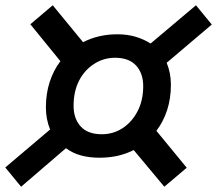

<svg xmlns="http://www.w3.org/2000/svg" viewBox="-24 -698 823 728"><path d="M56 10 -4 -63 166 -207Q150 -246 150 -291Q150 -343 164.5 -387.5Q179 -432 205 -466L91 -606L176 -678L291 -538Q320 -553 352.5 -560.5Q385 -568 421 -568Q459 -568 490.5 -558.5Q522 -549 547 -533L719 -678L779 -605L608 -460Q624 -421 624 -377Q624 -324 609.5 -280Q595 -236 569 -202L684 -62L599 10L483 -129Q453 -114 421 -107Q389 -100 353 -100Q315 -100 283.5 -108.5Q252 -117 226 -136ZM362 -189Q406 -189 441.5 -212.5Q477 -236 498 -277Q519 -318 519 -371Q519 -420 492 -449.5Q465 -479 412 -479Q369 -479 332.5 -455.5Q296 -432 275.5 -391.5Q255 -351 255 -297Q255 -248 282 -218.5Q309 -189 362 -189Z"/></svg>

Font: Gantari SemiBold
Style: Italic
Weight: 600
Italic angle: -10°
Designer: Anugrah Pasau
Foundry: Lafontype
Version: Version 1.000